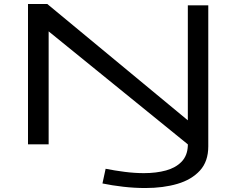

<svg xmlns="http://www.w3.org/2000/svg" viewBox="-20 -727 1191 967"><path d="M121 0V-707H218L926 -121V-700H1029V10Q1029 86 987 132Q945 178 873.5 199Q802 220 712 220Q657 220 600.5 213.5Q544 207 496 197L512 123Q557 132 607.5 138.5Q658 145 705 145Q767 145 816 131.5Q865 118 894.5 87.5Q924 57 926 7V0L225 -569V0Z"/></svg>

Font: Georama ExtraExtended
Style: Regular
Weight: 400
Width: 8
Designer: Jean-Baptiste Levee
Foundry: Production Type
Version: Version 1.000